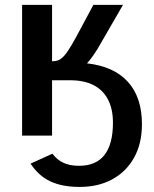

<svg xmlns="http://www.w3.org/2000/svg" viewBox="-20 -548 622 776"><path d="M553.7 -46.4Q553.7 32.7 521.7 89.6Q489.7 146.5 433.3 177Q377 207.5 301.8 207.5Q231.9 207.5 184.1 185.3Q136.2 163.1 103.5 113.3L191.9 73.2Q210.4 98.1 236.6 110.1Q262.7 122.1 298.8 122.1Q368.7 122.1 402.6 77.9Q436.5 33.7 436.5 -51.8Q436.5 -107.4 416.5 -145.8Q396.5 -184.1 358.2 -203.9Q319.8 -223.6 263.7 -223.6H190.4V0H69.3V-528.3H190.4V-300.3Q203.1 -300.3 212.9 -303.5Q222.7 -306.6 230.5 -314Q242.2 -323.2 256.6 -345.5Q271 -367.7 288.6 -399.9L357.4 -528.3H477.1L375 -351.6Q350.1 -311.5 331.5 -292Q440.4 -279.8 497.1 -217Q553.7 -154.3 553.7 -46.4Z"/></svg>

Font: Arimo SemiBold
Style: Regular
Weight: 600
Designer: Steve Matteson
Foundry: Monotype Imaging Inc.
Version: Version 1.33